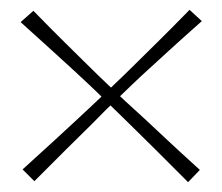

<svg xmlns="http://www.w3.org/2000/svg" viewBox="-20 -454 453 391"><path d="M26 -109Q69 -148 93.5 -170.5Q118 -193 133 -207Q148 -221 162 -234Q176 -247 197 -267Q219 -288 233 -301.5Q247 -315 262 -330Q277 -345 301 -368.5Q325 -392 366 -434L391 -411Q347 -372 322 -349Q297 -326 281.5 -312Q266 -298 252 -284.5Q238 -271 216 -250Q195 -230 182 -216.5Q169 -203 154 -188.5Q139 -174 115.5 -150.5Q92 -127 50 -85ZM363 -83Q321 -125 297.5 -148.5Q274 -172 259 -186.5Q244 -201 230.5 -214.5Q217 -228 196 -248Q175 -269 161 -282Q147 -295 131.5 -309.5Q116 -324 91 -346.5Q66 -369 22 -409L48 -432Q89 -390 113 -366.5Q137 -343 151.5 -328.5Q166 -314 179.5 -301Q193 -288 214 -268Q236 -247 250.5 -234Q265 -221 280 -207Q295 -193 319.5 -170Q344 -147 387 -108Z"/></svg>

Font: Ojuju ExtraLight
Style: Regular
Weight: 200
Designer: Chisaokwu Joboson, Mirko Velimirovic
Foundry: Udi Foundry
Version: Version 1.000